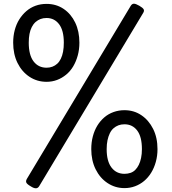

<svg xmlns="http://www.w3.org/2000/svg" viewBox="-20 -995 925 1035"><path d="M231 -554Q180 -554 139 -581Q98 -608 74.5 -655.5Q51 -703 51 -765Q51 -801 59.5 -833Q68 -865 84 -890.5Q100 -916 122 -935Q144 -954 171.5 -964Q199 -974 231 -974Q283 -974 323 -947Q363 -920 385.5 -873Q408 -826 408 -765Q408 -728 399 -695.5Q390 -663 374.5 -637Q359 -611 336.5 -592.5Q314 -574 287.5 -564Q261 -554 231 -554ZM231 -630Q248 -630 262.5 -635.5Q277 -641 288.5 -651.5Q300 -662 308 -678.5Q316 -695 320 -716.5Q324 -738 324 -765Q324 -831 298.5 -864.5Q273 -898 231 -898Q213 -898 198.5 -892.5Q184 -887 172 -876.5Q160 -866 151.5 -849.5Q143 -833 139 -812Q135 -791 135 -765Q135 -698 161 -664Q187 -630 231 -630ZM191 9Q184 20 173 20Q162 20 145 9Q126 -2 122 -10.5Q118 -19 125 -31L685 -964Q692 -975 702 -975Q712 -975 731 -964Q750 -953 754.5 -944.5Q759 -936 751 -924ZM651 19Q601 19 560 -8Q519 -35 495.5 -82.5Q472 -130 472 -191Q472 -228 480.5 -260Q489 -292 504.5 -317.5Q520 -343 542 -362Q564 -381 592 -391Q620 -401 651 -401Q702 -401 742 -374Q782 -347 805.5 -300Q829 -253 829 -191Q829 -155 820 -122.5Q811 -90 795 -64Q779 -38 757 -19.5Q735 -1 708 9Q681 19 651 19ZM651 -58Q668 -58 683 -63Q698 -68 709 -79Q720 -90 728 -106Q736 -122 740.5 -143.5Q745 -165 745 -191Q745 -258 719.5 -291.5Q694 -325 651 -325Q633 -325 618.5 -319.5Q604 -314 592 -303.5Q580 -293 572 -276.5Q564 -260 559.5 -239Q555 -218 555 -191Q555 -126 581 -92Q607 -58 651 -58Z"/></svg>

Font: Playwrite IT Trad
Style: Regular
Weight: 400
Designer: Veronika Burian, José Scaglione
Foundry: TypeTogether
Version: Version 1.002